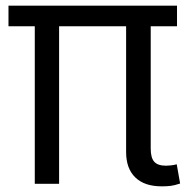

<svg xmlns="http://www.w3.org/2000/svg" viewBox="-20 -650 667 679"><path d="M426 -557H189V0H103V-557H10V-630H606V-557H513V-124Q513 -92 525.5 -78Q538 -64 567 -64Q573 -64 583.5 -65Q594 -66 605 -69L617 -1Q596 6 582.5 7.5Q569 9 552 9Q491 9 458.5 -22.5Q426 -54 426 -112Z"/></svg>

Font: Mukta Malar
Style: Regular
Weight: 400
Designer: Aadarsh Rajan, Girish Dalvi, Yashodeep Gholap
Foundry: Ek Type
Version: Version 2.538;PS 1.000;hotconv 16.6.51;makeotf.lib2.5.65220;